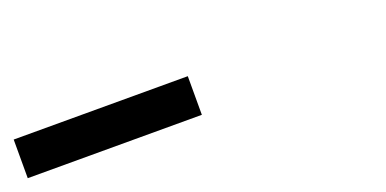

<svg xmlns="http://www.w3.org/2000/svg" viewBox="-26 -427 712 354"><g transform="rotate(-20 329.5 -250.0)"><path d="M-8.3 -287.5H333.3V-211.7H-8.3Z"/></g></svg>

Font: 0xA000-Mono
Style: Mono
Weight: 400
Version: Version 0.1